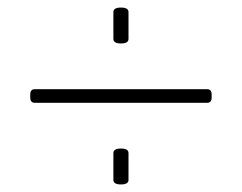

<svg xmlns="http://www.w3.org/2000/svg" viewBox="-20 -486 640 508"><path d="M300 -371Q280 -371 280 -383V-454Q280 -466 300 -466Q320 -466 320 -454V-383Q320 -371 300 -371ZM72 -214Q60 -214 60 -228V-236Q60 -250 72 -250H528Q540 -250 540 -236V-228Q540 -214 528 -214ZM300 2Q280 2 280 -10V-81Q280 -93 300 -93Q320 -93 320 -81V-10Q320 2 300 2Z"/></svg>

Font: Asap Expanded Thin
Style: Regular
Weight: 100
Width: 7
Designer: Pablo Cosgaya
Foundry: Omnibus-Type
Version: Version 3.001; ttfautohint (v1.8.4.7-5d5b)